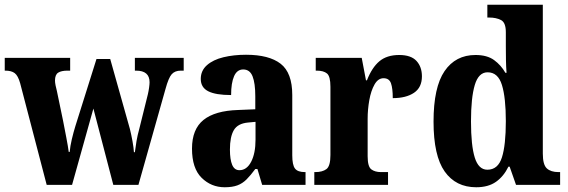

<svg xmlns="http://www.w3.org/2000/svg" viewBox="-24 -780 2397 810"><path d="M61 -429Q52 -461 38 -471.5Q24 -482 -1 -482H-4V-536H272V-482H261Q235 -482 221.5 -473.5Q208 -465 208 -440Q208 -432 210.5 -419.5Q213 -407 216 -396L242 -271Q249 -235 256 -198.5Q263 -162 266 -139H270Q272 -163 279 -192.5Q286 -222 294 -248L383 -531H441L524 -236Q530 -212 535 -184Q540 -156 541 -138H545Q548 -162 552 -185.5Q556 -209 564 -238L600 -383Q603 -396 605 -410.5Q607 -425 607 -433Q607 -482 550 -482H545V-536H751V-482H739Q714 -482 700.5 -467Q687 -452 674 -404L560 0H454L370 -322L280 0H173Z M924 10Q867 10 826.5 -30Q786 -70 786 -153Q786 -235 834.5 -274Q883 -313 981 -316L1053 -319V-374Q1053 -429 1041.5 -458Q1030 -487 1002 -487Q976 -487 963.5 -458.5Q951 -430 951 -379Q886 -379 854.5 -395Q823 -411 823 -447Q823 -482 849 -505Q875 -528 918.5 -538.5Q962 -549 1014 -549Q1111 -549 1160 -511Q1209 -473 1209 -379V-125Q1209 -84 1220.5 -69Q1232 -54 1262 -54H1265V0H1082L1062 -67H1053Q1033 -40 1016 -23Q999 -6 977.5 2Q956 10 924 10ZM986 -62Q1017 -62 1035.5 -97.5Q1054 -133 1054 -191V-266L1022 -263Q979 -259 962.5 -231Q946 -203 946 -149Q946 -107 955.5 -84.5Q965 -62 986 -62Z M1302 0V-54H1306Q1336 -54 1353 -66.5Q1370 -79 1370 -126V-414Q1370 -458 1355.5 -470Q1341 -482 1312 -482H1308V-536H1502L1520 -441H1524Q1545 -495 1576.5 -521.5Q1608 -548 1660 -548Q1710 -548 1733 -523Q1756 -498 1756 -458Q1756 -411 1722.5 -388.5Q1689 -366 1633 -366Q1633 -407 1625.5 -428.5Q1618 -450 1594 -450Q1571 -450 1556 -423.5Q1541 -397 1534 -357.5Q1527 -318 1527 -279V-121Q1527 -77 1542.5 -65.5Q1558 -54 1583 -54H1613V0Z M1985 10Q1899 10 1852 -56.5Q1805 -123 1805 -267Q1805 -412 1851.5 -480Q1898 -548 1982 -548Q2031 -548 2060.5 -526.5Q2090 -505 2108 -473H2113Q2111 -497 2110.5 -527.5Q2110 -558 2110 -586V-644Q2110 -685 2089.5 -695.5Q2069 -706 2040 -706H2032V-760H2266V-132Q2266 -85 2283 -69.5Q2300 -54 2332 -54H2339V0H2153L2126 -77H2121Q2101 -36 2068.5 -13Q2036 10 1985 10ZM2032 -64Q2077 -64 2093.5 -116Q2110 -168 2110 -269Q2110 -368 2093.5 -421.5Q2077 -475 2033 -475Q1995 -475 1979 -421.5Q1963 -368 1963 -268Q1963 -166 1979 -115Q1995 -64 2032 -64Z"/></svg>

Font: Noto Serif Tamil Condensed ExtraBold
Style: Regular
Weight: 800
Width: 3
Designer: Indian Type Foundry, Tom Grace, and the Monotype Design Team
Foundry: Monotype Imaging Inc.
Version: Version 2.004; ttfautohint (v1.8.4.7-5d5b)